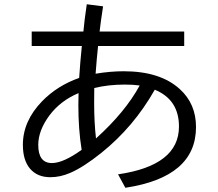

<svg xmlns="http://www.w3.org/2000/svg" viewBox="-20 -846 1040 914"><path d="M130.9 -695.8H377Q381.3 -746.6 393.1 -825.7L470.7 -815.9Q459.5 -743.7 454.1 -695.8H856.9V-627H446.8Q439.9 -561 435.1 -495.1Q504.4 -506.8 568.8 -506.8Q743.2 -506.8 836.4 -421.4Q913.1 -351.6 913.1 -241.2Q913.1 -2.9 576.7 47.9L542 -16.1Q832 -58.1 832 -243.7Q832 -371.6 716.8 -418.9Q616.7 -242.2 463.4 -119.1Q377.9 -50.3 314 -22.9Q266.6 -2.4 219.7 -2.4Q157.7 -2.4 123 -43Q88.9 -83 88.9 -156.7Q88.9 -269.5 180.2 -363.8Q252.9 -438.5 356.9 -475.1Q361.8 -551.3 369.6 -627H130.9ZM354 -402.8Q267.6 -366.7 214.8 -295.9Q162.1 -224.1 162.1 -156.2Q162.1 -69.8 227.1 -69.8Q281.2 -69.8 368.7 -132.8Q353 -230 353 -345.7Q353 -371.1 354 -402.8ZM428.7 -426.8Q428.2 -386.2 428.2 -357.9Q428.2 -262.2 437 -187Q575.7 -312 645 -439Q615.2 -443.4 575.2 -443.4Q493.7 -443.4 428.7 -426.8Z"/></svg>

Font: BIZ UDGothic
Style: Regular
Weight: 400
Monospace: yes
Designer: TypeBank Co., Ltd.
Foundry: Morisawa Inc.
Version: Version 1.05